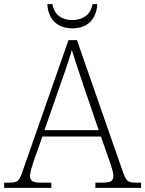

<svg xmlns="http://www.w3.org/2000/svg" viewBox="-23 -908 702 928"><path d="M-3 0V-25H18Q41 -25 52 -28.5Q63 -32 70.5 -43.5Q78 -55 86 -80L308 -714H349L572 -74Q580 -52 587 -42Q594 -32 605 -28.5Q616 -25 639 -25H659V0H438V-25H469Q505 -25 515 -33Q525 -41 525 -57Q525 -68 520.5 -85Q516 -102 510.5 -118Q505 -134 502 -142L465 -248H182L145 -144Q142 -135 136.5 -118.5Q131 -102 126.5 -85Q122 -68 122 -58Q122 -41 132.5 -33Q143 -25 179 -25H225V0ZM192 -279H454L380 -496Q371 -523 360.5 -554.5Q350 -586 340.5 -615.5Q331 -645 324 -667Q320 -650 310.5 -621Q301 -592 290.5 -561Q280 -530 271 -506ZM326 -771Q289 -771 262 -786Q235 -801 221 -828Q207 -855 206 -888H230Q238 -848 263.5 -829.5Q289 -811 326 -811Q363 -811 390 -829.5Q417 -848 424 -888H447Q446 -855 432 -828Q418 -801 391.5 -786Q365 -771 326 -771Z"/></svg>

Font: Noto Rashi Hebrew ExtraLight
Style: Regular
Weight: 250
Version: Version 1.006